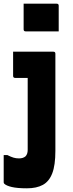

<svg xmlns="http://www.w3.org/2000/svg" viewBox="-25 -820 395 1040"><path d="M264 -540Q275 -540 275 -529V-3Q275 75 258 119Q241 163 207 181.5Q173 200 121 200Q69 200 39 193Q9 186 -2 175Q-5 172 -5 167V20H15Q35 30 48.5 34Q62 38 78 38Q100 38 113 27Q125 15 125 -8V-398H57Q46 -398 46 -409V-540ZM103 -800H282Q293 -800 293 -789V-650H114Q103 -650 103 -661Z"/></svg>

Font: Recursive Sn Lnr St XBd
Style: Regular
Weight: 800
Version: Version 1.079;hotconv 1.0.112;makeotfexe 2.5.65598; ttfautoh